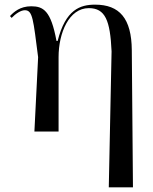

<svg xmlns="http://www.w3.org/2000/svg" viewBox="-20 -566 660 826"><path d="M448 240H552L547 -350C546 -487 494 -546 389 -546C325 -546 262 -525 228 -390H223C199 -521 166 -539 114 -539C66 -539 39 -514 23 -497L30 -489C46 -506 69 -522 87 -522C121 -522 123 -482 144 -320L128 0H232V-320C232 -425 277 -531 362 -531C433 -531 454 -478 460 -345Z"/></svg>

Font: Noto Serif Display
Style: Regular
Weight: 400
Designer: Monotype Design Team
Foundry: Monotype Imaging Inc.
Version: Version 2.009